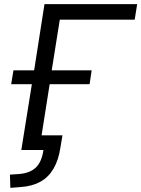

<svg xmlns="http://www.w3.org/2000/svg" viewBox="-20 -725 683 928"><path d="M30 183 28 119 74 116Q127 111 154.5 83.5Q182 56 190 0H83L134 -318H34L45 -385H145L195 -705H643L631 -630H269L230 -385H423L413 -318H220L181 -71H282L272 -12Q263 49 238.5 90.5Q214 132 175 153.5Q136 175 81 179Z"/></svg>

Font: Nunito Sans 10pt
Style: Italic
Weight: 400
Italic angle: -9°
Designer: Vernon Adams
Foundry: Vernon Adams
Version: Version 3.101;gftools[0.9.27]